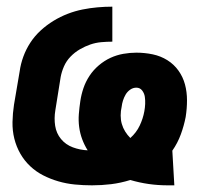

<svg xmlns="http://www.w3.org/2000/svg" viewBox="-20 -548 640 576"><path d="M483 8Q454 8 426 4Q398 0 371 -8Q342 1 313.5 4.5Q285 8 256 8Q230 8 204.5 5.5Q179 3 155 -4Q131 -11 109.5 -22Q88 -33 70.5 -49.5Q53 -66 41 -87Q29 -108 23 -132Q17 -156 17.5 -182Q18 -208 22 -234L39 -334Q42 -356 50 -378Q58 -400 71 -420Q84 -440 102 -456.5Q120 -473 140.5 -485.5Q161 -498 183 -506.5Q205 -515 227.5 -519.5Q250 -524 272.5 -526Q295 -528 317 -528V-423Q301 -423 284 -421.5Q267 -420 251 -414.5Q235 -409 219.5 -400Q204 -391 191.5 -378Q179 -365 172 -349Q165 -333 162 -317L146 -217Q142 -193 145.5 -170.5Q149 -148 163 -131Q177 -114 198.5 -106Q220 -98 243 -97Q233 -113 226.5 -130.5Q220 -148 217.5 -167Q215 -186 216.5 -205.5Q218 -225 221 -245Q224 -265 230.5 -284Q237 -303 248.5 -320.5Q260 -338 276.5 -352Q293 -366 311.5 -374.5Q330 -383 350 -386.5Q370 -390 389 -390Q414 -390 438 -385Q462 -380 482 -367.5Q502 -355 515.5 -336Q529 -317 535 -294.5Q541 -272 541 -247Q541 -222 537 -197Q532 -171 522.5 -145Q513 -119 497 -96L503 8Q498 8 493 8Q488 8 483 8ZM371 -134Q389 -150 399 -171Q409 -192 413 -214Q415 -225 415.5 -236Q416 -247 414.5 -257.5Q413 -268 406.5 -276.5Q400 -285 389 -285Q379 -285 370.5 -279Q362 -273 357 -264.5Q352 -256 349 -246.5Q346 -237 345 -228Q342 -215 342 -201.5Q342 -188 345.5 -176Q349 -164 355.5 -153.5Q362 -143 371 -134Z"/></svg>

Font: Iosevka SS04 XBd Ex
Style: Italic
Weight: 800
Width: 7
Italic angle: -9°
Monospace: yes
Designer: Belleve Invis
Foundry: Belleve Invis
Version: Version 19.0.0; ttfautohint (v1.8.4)